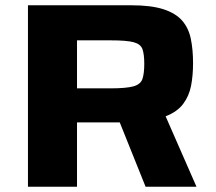

<svg xmlns="http://www.w3.org/2000/svg" viewBox="-20 -708 819 728"><path d="M86 0V-688H478Q553 -688 599.5 -673Q646 -658 670.5 -630Q695 -602 703.5 -561Q712 -520 712 -468Q712 -422 704.5 -383Q697 -344 674.5 -314Q652 -284 608 -267L725 0H532L434 -244Q430 -244 426.5 -244Q423 -244 420 -244H272V0ZM272 -373H399Q458 -373 485.5 -380.5Q513 -388 520 -408.5Q527 -429 527 -466Q527 -503 520 -522Q513 -541 486.5 -548Q460 -555 401 -555H272Z"/></svg>

Font: Saira Expanded
Style: Bold
Weight: 700
Width: 7
Designer: Hector Gatti with collaboration of the Omnibus-Type team
Foundry: Omnibus-Type
Version: Version 1.100; ttfautohint (v1.8.3)